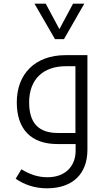

<svg xmlns="http://www.w3.org/2000/svg" viewBox="-20 -781 579 1041"><path d="M437 -761H376L302 -623L228 -761H167L278 -569H327ZM234 240C374 240 454 162 454 31V-482H336C169 -482 71 -379 71 -226C71 -79 150 0 291 0H390V36C390 122 332 180 238 180C182 180 140 163 96 137L65 188C111 220 168 240 234 240ZM389 -60H294C189 -60 138 -114 138 -226C138 -351 214 -422 337 -422H389Z"/></svg>

Font: Noto Kufi Arabic Light
Style: Regular
Weight: 300
Designer: Monotype Design Team, David Williams, Khaled Hosny
Foundry: Google LLC
Version: Version 2.109